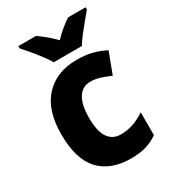

<svg xmlns="http://www.w3.org/2000/svg" viewBox="-189 -863 863 969"><g transform="rotate(-30 242.5 -378.0)"><path d="M286 10Q168 10 104 -58Q40 -126 40 -272Q40 -412 108.5 -485.5Q177 -559 296 -559Q345 -559 385.5 -548.5Q426 -538 459 -520L413 -398Q382 -412 354.5 -420.5Q327 -429 299 -429Q253 -429 228 -389.5Q203 -350 203 -273Q203 -195 228.5 -158Q254 -121 301 -121Q339 -121 374.5 -133Q410 -145 443 -168V-35Q411 -12 373.5 -1Q336 10 286 10ZM189 -606Q177 -627 156.5 -654.5Q136 -682 114 -708Q92 -734 75 -753V-766H178Q201 -750 224 -731Q247 -712 271 -687Q295 -712 318.5 -731.5Q342 -751 365 -766H467V-753Q451 -734 429.5 -708Q408 -682 387 -655Q366 -628 353 -606Z"/></g></svg>

Font: Noto Sans Devanagari SemiCondensed ExtraBold
Style: Regular
Weight: 800
Width: 4
Designer: Jelle Bosma - Monotype Design Team
Foundry: Monotype Imaging Inc.
Version: Version 2.004; ttfautohint (v1.8.4.7-5d5b)